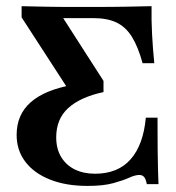

<svg xmlns="http://www.w3.org/2000/svg" viewBox="-20 -591 571 622"><path d="M263.7 11.3Q193.5 11.3 141.9 -9.3Q90.3 -29.8 62.1 -66.9Q33.9 -104 33.9 -154Q33.9 -219.4 79.4 -259.7Q125 -300 216.1 -316.1L204.8 -296L50 -534.7V-571Q78.2 -570.2 101.6 -569.8Q125 -569.4 146.4 -569Q167.7 -568.5 190.7 -568.5Q213.7 -568.5 240.3 -568.5H283.1Q348.4 -568.5 393.5 -569.4Q438.7 -570.2 471 -571Q470.2 -526.6 472.6 -480.6Q475 -434.7 479.8 -386.3H441.9Q427.4 -439.5 407.3 -471.8Q387.1 -504 357.3 -518.1Q327.4 -532.3 282.3 -532.3H184.7L315.3 -329V-292.7Q240.3 -276.6 201.2 -241.1Q162.1 -205.6 162.1 -146Q162.1 -108.9 178.2 -82.3Q194.4 -55.6 222.6 -41.9Q250.8 -28.2 287.9 -28.2Q362.1 -28.2 403.2 -75Q444.4 -121.8 452.4 -209.7H490.3Q490.3 -147.6 490.7 -106.5Q491.1 -65.3 491.9 -39.5Q492.7 -13.7 493.5 5.6H455.6Q452.4 -11.3 446.8 -17.7Q441.1 -24.2 431.5 -24.2Q417.7 -24.2 398.4 -15.3Q379 -6.5 346.8 2.4Q314.5 11.3 263.7 11.3Z"/></svg>

Font: Playfair 9pt
Style: Bold
Weight: 700
Designer: Claus Eggers Sørensen
Foundry: Claus Eggers Sørensen
Version: Version 2.203